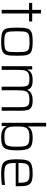

<svg xmlns="http://www.w3.org/2000/svg" viewBox="1188 -1970 791 3206"><g transform="rotate(90 1583.0 -367.5)"><path d="M145 0V-458H30V-510H145V-658H205V-510H339V-458H205V0Z M677 8Q610 8 566.5 1Q523 -6 497.5 -23Q472 -40 460.5 -70Q449 -100 445.5 -145.5Q442 -191 442 -254Q442 -318 445.5 -363.5Q449 -409 460.5 -439.5Q472 -470 497.5 -487Q523 -504 566.5 -511Q610 -518 677 -518Q744 -518 787 -511Q830 -504 855.5 -487Q881 -470 893 -439.5Q905 -409 908 -363.5Q911 -318 911 -254Q911 -191 908 -145.5Q905 -100 893 -70Q881 -40 855.5 -23Q830 -6 787 1Q744 8 677 8ZM677 -44Q742 -44 777.5 -52Q813 -60 828.5 -82Q844 -104 847.5 -145.5Q851 -187 851 -254Q851 -322 847.5 -364Q844 -406 828.5 -428Q813 -450 777.5 -458Q742 -466 677 -466Q612 -466 576 -458Q540 -450 525 -428Q510 -406 506.5 -364Q503 -322 503 -254Q503 -187 506.5 -145.5Q510 -104 525 -82Q540 -60 576 -52Q612 -44 677 -44Z M1086 0V-510H1140L1142 -431H1148Q1156 -455 1174.5 -474.5Q1193 -494 1227 -506Q1261 -518 1316 -518Q1391 -518 1428 -497.5Q1465 -477 1478 -431H1484Q1493 -455 1512.5 -474.5Q1532 -494 1567 -506Q1602 -518 1657 -518Q1731 -518 1768.5 -497.5Q1806 -477 1818 -433Q1830 -389 1830 -319V0H1770V-301Q1770 -355 1765 -387.5Q1760 -420 1746 -436.5Q1732 -453 1705.5 -458.5Q1679 -464 1636 -464Q1582 -464 1551.5 -450.5Q1521 -437 1508 -411Q1495 -385 1491.5 -347.5Q1488 -310 1488 -263V0H1428V-301Q1428 -355 1423.5 -387.5Q1419 -420 1405 -436.5Q1391 -453 1364.5 -458.5Q1338 -464 1294 -464Q1240 -464 1209.5 -449.5Q1179 -435 1166 -408Q1153 -381 1150 -344Q1147 -307 1147 -263V0Z M2283 8Q2243 8 2205 2Q2167 -4 2137.5 -22.5Q2108 -41 2092 -79H2087L2085 0H2031V-743H2092V-440H2096Q2111 -469 2136.5 -486Q2162 -503 2199 -510.5Q2236 -518 2284 -518Q2347 -518 2387.5 -506Q2428 -494 2450.5 -465Q2473 -436 2482 -385Q2491 -334 2491 -255Q2491 -176 2482 -125Q2473 -74 2450.5 -45Q2428 -16 2387.5 -4Q2347 8 2283 8ZM2261 -46Q2316 -46 2350 -53Q2384 -60 2401 -81Q2418 -102 2424 -144Q2430 -186 2430 -255Q2430 -324 2424 -365.5Q2418 -407 2401 -428Q2384 -449 2350 -456.5Q2316 -464 2260 -464Q2198 -464 2161.5 -448.5Q2125 -433 2111 -400Q2098 -370 2095 -335.5Q2092 -301 2092 -255Q2092 -211 2094.5 -175.5Q2097 -140 2110 -111Q2124 -77 2161.5 -61.5Q2199 -46 2261 -46Z M2879 8Q2815 8 2772.5 0.5Q2730 -7 2704 -25Q2678 -43 2664.5 -73.5Q2651 -104 2646 -148.5Q2641 -193 2641 -254Q2641 -327 2647.5 -377.5Q2654 -428 2676 -459Q2698 -490 2746.5 -504Q2795 -518 2879 -518Q2939 -518 2978.5 -509.5Q3018 -501 3040.5 -482.5Q3063 -464 3074 -433Q3085 -402 3088 -358Q3091 -314 3091 -255V-235H2702Q2702 -177 2707.5 -139.5Q2713 -102 2731.5 -81Q2750 -60 2788 -52Q2826 -44 2891 -44Q2919 -44 2951 -45.5Q2983 -47 3014 -50Q3045 -53 3069 -56V-6Q3048 -1 3016 2Q2984 5 2948.5 6.5Q2913 8 2879 8ZM3032 -262V-297Q3032 -354 3024.5 -387.5Q3017 -421 2999.5 -438Q2982 -455 2951.5 -460.5Q2921 -466 2876 -466Q2818 -466 2783 -459.5Q2748 -453 2730.5 -433.5Q2713 -414 2707.5 -377.5Q2702 -341 2702 -281H3052Z"/></g></svg>

Font: Saira SemiExpanded Light
Style: Regular
Weight: 300
Width: 6
Designer: Hector Gatti with collaboration of the Omnibus-Type team
Foundry: Omnibus-Type
Version: Version 1.101